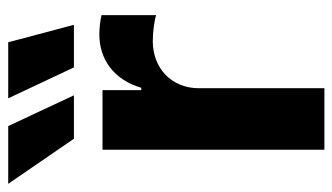

<svg xmlns="http://www.w3.org/2000/svg" viewBox="-216 -624 817 472"><g transform="rotate(-90 193.0 -388.5)"><path d="M60.4 0H211.6V-308.6C211.6 -375.7 260.7 -421.9 327.4 -421.9C348.4 -421.9 377.1 -418.3 391.3 -413.7V-547.9C377.8 -551.1 359 -553.3 343.8 -553.3C282.7 -553.3 232.6 -517.8 212.7 -450.3H207V-545.5H60.4ZM-23.4 -777.3 87.4 -615.8H194.2L118.6 -777.3ZM186.8 -777.3 262.8 -615.8H367.5L324.6 -777.3Z"/></g></svg>

Font: Magic Ui Pro
Style: Bold
Weight: 700
Designer: Stefan Endress, Andreas Faust
Version: Version 1.000;FEAKit 1.0